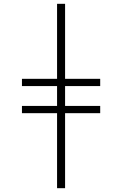

<svg xmlns="http://www.w3.org/2000/svg" viewBox="-20 -843 640 1006"><path d="M279 143V-250H95V-288H279V-392H95V-430H279V-823H321V-430H505V-392H321V-288H505V-250H321V143Z"/></svg>

Font: Iosevka Aile Extralight
Style: Regular
Weight: 200
Designer: Belleve Invis
Foundry: Belleve Invis
Version: Version 31.1.0; ttfautohint (v1.8.4)